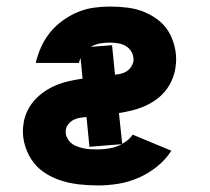

<svg xmlns="http://www.w3.org/2000/svg" viewBox="-20 -558 640 586"><path d="M279 8Q249 8 219.5 4.5Q190 1 163 -8Q136 -17 113 -33Q90 -49 75 -72.5Q60 -96 53.5 -124.5Q47 -153 52 -182Q55 -202 64 -220.5Q73 -239 87 -254Q101 -269 118.5 -280.5Q136 -292 155 -299.5Q174 -307 193 -311Q212 -315 232 -318L226 -380Q224 -377 223 -373.5Q222 -370 221 -366H89Q95 -391 105.5 -414.5Q116 -438 132.5 -458.5Q149 -479 171 -495Q193 -511 217 -521Q241 -531 266 -534.5Q291 -538 315 -538Q343 -538 370.5 -534.5Q398 -531 422.5 -520.5Q447 -510 467 -493.5Q487 -477 499 -453.5Q511 -430 515.5 -403Q520 -376 515 -348Q512 -330 504 -312Q496 -294 483 -278.5Q470 -263 453 -251.5Q436 -240 418 -232.5Q400 -225 381 -220.5Q362 -216 343 -213L353 -119Q362 -124 370.5 -131Q379 -138 385 -147L503 -98Q485 -70 458.5 -49Q432 -28 402 -15Q372 -2 340.5 3Q309 8 279 8ZM331 -330Q340 -331 349 -333Q358 -335 366 -340Q374 -345 379.5 -353Q385 -361 387 -369Q389 -383 383.5 -395.5Q378 -408 367 -415.5Q356 -423 342.5 -425.5Q329 -428 315 -428Q300 -428 285.5 -425.5Q271 -423 257 -415L322 -420ZM279 -102Q297 -102 316 -105.5Q335 -109 352 -118L253 -110L244 -201Q234 -200 224 -198.5Q214 -197 205 -192.5Q196 -188 189 -179.5Q182 -171 181 -162Q179 -151 183.5 -140.5Q188 -130 195.5 -123Q203 -116 213 -112Q223 -108 234 -105.5Q245 -103 256 -102.5Q267 -102 279 -102Z"/></svg>

Font: Iosevka Curly XBdEx
Style: Italic
Weight: 800
Width: 7
Italic angle: -9°
Monospace: yes
Designer: Belleve Invis
Foundry: Belleve Invis
Version: Version 11.1.0; ttfautohint (v1.8.3)